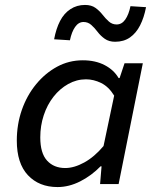

<svg xmlns="http://www.w3.org/2000/svg" viewBox="-20 -745 640 777"><path d="M213 12Q138 12 93 -36Q48 -84 48 -176Q48 -242 68.5 -300.5Q89 -359 126 -404Q163 -449 211 -475Q259 -501 315 -501Q366 -501 403.5 -481.5Q441 -462 460 -429H464L484 -489H558L460 0H385L391 -72H387Q350 -34 304.5 -11Q259 12 213 12ZM244 -65Q280 -65 321 -87.5Q362 -110 399 -154L442 -358Q420 -394 389.5 -409Q359 -424 328 -424Q290 -424 256 -405Q222 -386 196.5 -353.5Q171 -321 157 -278.5Q143 -236 143 -189Q143 -125 170.5 -95Q198 -65 244 -65ZM446 -576Q421 -576 404 -588Q387 -600 375 -616Q363 -632 349.5 -644Q336 -656 318 -656Q298 -656 284 -636Q270 -616 263 -582L199 -586Q207 -629 223 -660Q239 -691 265 -708Q291 -725 324 -725Q350 -725 366.5 -713Q383 -701 395 -685.5Q407 -670 420.5 -658Q434 -646 452 -646Q473 -646 487 -666Q501 -686 508 -720L571 -716Q563 -674 547 -642.5Q531 -611 506 -593.5Q481 -576 446 -576Z"/></svg>

Font: Source Code Pro ExtraLight Medium
Style: Italic
Weight: 500
Italic angle: -11°
Monospace: yes
Version: Version 1.016;hotconv 1.0.116;makeotfexe 2.5.65601